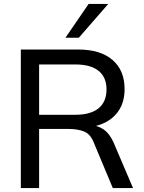

<svg xmlns="http://www.w3.org/2000/svg" viewBox="-20 -957 735 977"><path d="M86 0V-705H378Q491 -705 552.5 -652Q614 -599 614 -504Q614 -441 586 -397Q558 -353 507.5 -330Q457 -307 390 -307L407 -321H431Q472 -321 504 -300.5Q536 -280 557 -234L657 0H554L457 -232Q440 -275 407.5 -288Q375 -301 326 -301H179V0ZM179 -373H364Q441 -373 481.5 -406Q522 -439 522 -502Q522 -564 481.5 -596.5Q441 -629 364 -629H179ZM313 -765 431 -937H531L381 -765Z"/></svg>

Font: Mulish Medium
Style: Regular
Weight: 500
Designer: Vernon Adams
Foundry: Vernon Adams
Version: Version 3.603; ttfautohint (v1.8.3)